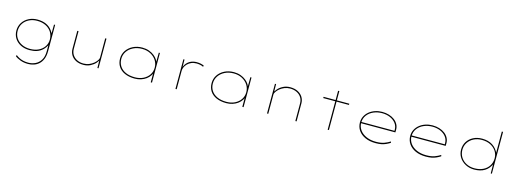

<svg xmlns="http://www.w3.org/2000/svg" viewBox="-1 -1891 8834 3281"><g transform="rotate(15 4416.0 -250.0)"><path d="M469 240Q394 240 333.5 218Q273 196 236 165L245 143Q272 165 305 182Q338 199 378.5 208.5Q419 218 467 218Q533 218 591.5 190Q650 162 686.5 102.5Q723 43 723 -51V-183H735Q705 -116 661 -74.5Q617 -33 560 -14Q503 5 432 5Q344 5 275.5 -29Q207 -63 168.5 -123.5Q130 -184 130 -262Q130 -340 170 -402Q210 -464 278.5 -499.5Q347 -535 432 -535Q474 -535 512.5 -528Q551 -521 584.5 -506Q618 -491 646 -468.5Q674 -446 696.5 -414Q719 -382 735 -341L723 -342L725 -525H745V-61Q745 22 721.5 79.5Q698 137 658.5 172.5Q619 208 569.5 224Q520 240 469 240ZM432 -17Q521 -17 586 -49Q651 -81 687 -136Q723 -191 723 -260Q722 -336 685 -393Q648 -450 583 -481.5Q518 -513 432 -513Q354 -513 290.5 -481.5Q227 -450 190 -393.5Q153 -337 152 -262Q152 -190 188.5 -134.5Q225 -79 288.5 -48Q352 -17 432 -17Z M1387 10Q1307 10 1251 -19.5Q1195 -49 1166 -98Q1137 -147 1137 -207V-525H1159V-214Q1159 -153 1188 -107.5Q1217 -62 1267.5 -37Q1318 -12 1382 -12Q1436 -12 1481.5 -31Q1527 -50 1560.5 -78Q1594 -106 1612.5 -134.5Q1631 -163 1631 -182V-525H1653V0H1633L1631 -161L1645 -165Q1634 -125 1597.5 -84.5Q1561 -44 1507 -17Q1453 10 1387 10Z M2295 10Q2190 10 2116 -23.5Q2042 -57 2003.5 -117Q1965 -177 1965 -257Q1965 -336 2007 -399Q2049 -462 2122 -499Q2195 -536 2288 -536Q2353 -536 2407 -516.5Q2461 -497 2500.5 -465Q2540 -433 2563 -395Q2586 -357 2587 -321L2577 -320L2579 -525H2599V0H2577V-192L2591 -210Q2586 -163 2561 -123Q2536 -83 2495.5 -53Q2455 -23 2403.5 -6.5Q2352 10 2295 10ZM2291 -12Q2374 -12 2438.5 -44Q2503 -76 2540.5 -131.5Q2578 -187 2578 -259Q2578 -330 2541 -387.5Q2504 -445 2438.5 -479.5Q2373 -514 2289 -514Q2201 -514 2132.5 -479.5Q2064 -445 2025.5 -387Q1987 -329 1987 -257Q1987 -185 2023 -129.5Q2059 -74 2127 -43Q2195 -12 2291 -12Z M3014 0V-525H3034L3035 -372L3024 -365Q3039 -418 3069.5 -456Q3100 -494 3145.5 -515Q3191 -536 3250 -536Q3287 -536 3321.5 -529Q3356 -522 3380 -508L3371 -488Q3346 -502 3311.5 -508Q3277 -514 3251 -514Q3198 -514 3158 -496Q3118 -478 3090.5 -449.5Q3063 -421 3049.5 -388.5Q3036 -356 3036 -326V0Z M3915 10Q3810 10 3736 -23.5Q3662 -57 3623.5 -117Q3585 -177 3585 -257Q3585 -336 3627 -399Q3669 -462 3742 -499Q3815 -536 3908 -536Q3973 -536 4027 -516.5Q4081 -497 4120.5 -465Q4160 -433 4183 -395Q4206 -357 4207 -321L4197 -320L4199 -525H4219V0H4197V-192L4211 -210Q4206 -163 4181 -123Q4156 -83 4115.5 -53Q4075 -23 4023.5 -6.5Q3972 10 3915 10ZM3911 -12Q3994 -12 4058.5 -44Q4123 -76 4160.5 -131.5Q4198 -187 4198 -259Q4198 -330 4161 -387.5Q4124 -445 4058.5 -479.5Q3993 -514 3909 -514Q3821 -514 3752.5 -479.5Q3684 -445 3645.5 -387Q3607 -329 3607 -257Q3607 -185 3643 -129.5Q3679 -74 3747 -43Q3815 -12 3911 -12Z M4634 0V-525H4654L4656 -364L4642 -360Q4654 -400 4690 -440.5Q4726 -481 4781 -508.5Q4836 -536 4902 -536Q4984 -536 5040.5 -506.5Q5097 -477 5127 -427.5Q5157 -378 5157 -318V0H5135V-311Q5135 -373 5105.5 -418.5Q5076 -464 5024.5 -489Q4973 -514 4907 -514Q4853 -514 4807 -495Q4761 -476 4727 -447.5Q4693 -419 4674.5 -390.5Q4656 -362 4656 -343V0H4646Q4644 0 4641 0Q4638 0 4634 0Z M5707 0V-689H5729V0ZM5494 -503V-525H5949V-503Z M6555 10Q6449 10 6370.5 -25.5Q6292 -61 6249.5 -123Q6207 -185 6207 -263Q6207 -325 6233 -375Q6259 -425 6304 -461Q6349 -497 6407.5 -516.5Q6466 -536 6532 -536Q6596 -536 6652 -519Q6708 -502 6750 -470Q6792 -438 6815.5 -393Q6839 -348 6837 -291L6836 -255H6219V-277H6825L6815 -270V-295Q6815 -361 6777 -410.5Q6739 -460 6675.5 -487Q6612 -514 6535 -514Q6453 -514 6383.5 -484Q6314 -454 6272 -398Q6230 -342 6229 -263Q6230 -191 6271.5 -134.5Q6313 -78 6386.5 -46Q6460 -14 6554 -14Q6644 -14 6702.5 -36Q6761 -58 6804 -86L6809 -63Q6771 -39 6734.5 -23Q6698 -7 6655.5 1.5Q6613 10 6555 10Z M7445 10Q7339 10 7260.5 -25.5Q7182 -61 7139.5 -123Q7097 -185 7097 -263Q7097 -325 7123 -375Q7149 -425 7194 -461Q7239 -497 7297.5 -516.5Q7356 -536 7422 -536Q7486 -536 7542 -519Q7598 -502 7640 -470Q7682 -438 7705.5 -393Q7729 -348 7727 -291L7726 -255H7109V-277H7715L7705 -270V-295Q7705 -361 7667 -410.5Q7629 -460 7565.5 -487Q7502 -514 7425 -514Q7343 -514 7273.5 -484Q7204 -454 7162 -398Q7120 -342 7119 -263Q7120 -191 7161.5 -134.5Q7203 -78 7276.5 -46Q7350 -14 7444 -14Q7534 -14 7592.5 -36Q7651 -58 7694 -86L7699 -63Q7661 -39 7624.5 -23Q7588 -7 7545.5 1.5Q7503 10 7445 10Z M8299 10Q8214 10 8145.5 -26Q8077 -62 8037 -123.5Q7997 -185 7997 -263Q7997 -342 8035.5 -403.5Q8074 -465 8142.5 -500.5Q8211 -536 8299 -536Q8352 -536 8397.5 -524.5Q8443 -513 8481 -489.5Q8519 -466 8549.5 -429.5Q8580 -393 8602 -342H8590V-740H8612V0H8592L8590 -183L8602 -184Q8582 -133 8552 -96Q8522 -59 8483.5 -35.5Q8445 -12 8398.5 -1Q8352 10 8299 10ZM8299 -12Q8385 -12 8450 -43.5Q8515 -75 8552 -132Q8589 -189 8590 -265Q8590 -335 8554 -391Q8518 -447 8453 -480.5Q8388 -514 8299 -514Q8219 -514 8155.5 -481.5Q8092 -449 8055.5 -392Q8019 -335 8019 -263Q8020 -189 8057 -132Q8094 -75 8157.5 -43.5Q8221 -12 8299 -12Z"/></g></svg>

Font: Lexend Zetta Thin
Style: Regular
Weight: 250
Version: Version 1.007